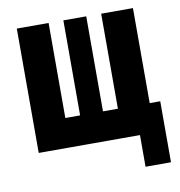

<svg xmlns="http://www.w3.org/2000/svg" viewBox="-75 -587 736 787"><g transform="rotate(-10 293.0 -193.5)"><path d="M397.5 0V-517.6H529.8V0ZM75.2 0V-122.1H513.2V0ZM46.4 0V-517.6H178.7V0ZM467.8 131.8V-122.1H573.7V131.8ZM240.2 0V-517.6H335.4V0Z"/></g></svg>

Font: Cascadia Mono
Style: Regular
Weight: 400
Monospace: yes
Designer: Aaron Bell
Foundry: Saja Typeworks
Version: Version 2102.003